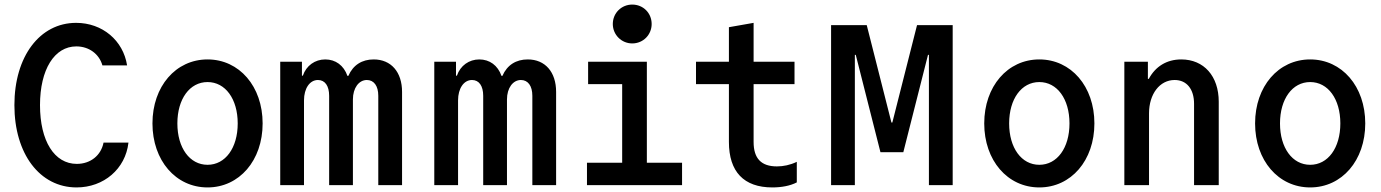

<svg xmlns="http://www.w3.org/2000/svg" viewBox="-20 -810 6040 840"><path d="M433 -186C422 -130 376 -93 316 -93C218 -93 155 -193 155 -350C155 -506 218 -607 314 -607C369 -607 414 -574 428 -524H536C519 -633 428 -710 313 -710C154 -710 43 -563 43 -350C43 -137 154 10 315 10C434 10 529 -71 542 -186Z M888 10C1027 10 1129 -108 1129 -270C1129 -432 1027 -550 888 -550C749 -550 647 -432 647 -270C647 -108 749 10 888 10ZM888 -89C810 -89 756 -163 756 -270C756 -377 810 -451 888 -451C966 -451 1020 -377 1020 -270C1020 -163 966 -89 888 -89Z M1206 0H1310V-371C1310 -423 1335 -460 1371 -460C1402 -460 1420 -434 1420 -391V0H1524V-375C1524 -425 1550 -460 1585 -460C1616 -460 1635 -434 1635 -391V0H1739V-408C1739 -495 1691 -550 1615 -550C1564 -550 1525 -526 1504 -478H1500C1484 -524 1448 -550 1403 -550C1358 -550 1320 -523 1305 -479H1301V-540H1206Z M1880 0H1984V-371C1984 -423 2009 -460 2045 -460C2076 -460 2094 -434 2094 -391V0H2198V-375C2198 -425 2224 -460 2259 -460C2290 -460 2309 -434 2309 -391V0H2413V-408C2413 -495 2365 -550 2289 -550C2238 -550 2199 -526 2178 -478H2174C2158 -524 2122 -550 2077 -550C2032 -550 1994 -523 1979 -479H1975V-540H1880Z M2548 0H2964V-98H2810V-540H2553V-442H2702V-98H2548ZM2661 -705C2661 -658 2699 -620 2746 -620C2794 -620 2831 -658 2831 -705C2831 -753 2794 -790 2746 -790C2699 -790 2661 -753 2661 -705Z M3277 -189V-442H3456V-540H3277V-710L3169 -691V-540H3025V-442H3169V-189C3169 -59 3234 10 3359 10C3399 10 3437 3 3466 -12V-102C3437 -88 3407 -82 3379 -82C3310 -82 3277 -117 3277 -189Z M3720 -570H3724L3832 -144H3932L4040 -570H4044V0H4148V-700H3992L3884 -274H3880L3772 -700H3616V0H3720Z M4527 10C4666 10 4768 -108 4768 -270C4768 -432 4666 -550 4527 -550C4388 -550 4286 -432 4286 -270C4286 -108 4388 10 4527 10ZM4527 -89C4449 -89 4395 -163 4395 -270C4395 -377 4449 -451 4527 -451C4605 -451 4659 -377 4659 -270C4659 -163 4605 -89 4527 -89Z M4899 0H5007V-314C5007 -399 5054 -460 5119 -460C5172 -460 5204 -420 5204 -356V0H5312V-365C5312 -477 5247 -550 5148 -550C5084 -550 5035 -519 5006 -465H5002V-540H4899Z M5712 10C5851 10 5953 -108 5953 -270C5953 -432 5851 -550 5712 -550C5573 -550 5471 -432 5471 -270C5471 -108 5573 10 5712 10ZM5712 -89C5634 -89 5580 -163 5580 -270C5580 -377 5634 -451 5712 -451C5790 -451 5844 -377 5844 -270C5844 -163 5790 -89 5712 -89Z"/></svg>

Font: CommitMono
Style: 600Regular
Weight: 600
Monospace: yes
Designer: Eigil Nikolajsen
Foundry: Eigil Nikolajsen
Version: Version 1.143